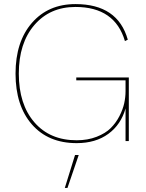

<svg xmlns="http://www.w3.org/2000/svg" viewBox="-20 -690 716 939"><path d="M353 -311H610V0H594V-160Q572 -81 510 -35.5Q448 10 355 10Q216 10 136 -81.5Q56 -173 56 -330Q56 -486 136 -578Q216 -670 349 -670Q556 -670 605 -496L591 -489Q542 -656 349 -656Q224 -656 148 -567.5Q72 -479 72 -330Q72 -180 148 -92Q224 -4 355 -4Q409 -4 452.5 -21Q496 -38 521.5 -63.5Q547 -89 564 -122Q581 -155 587.5 -185Q594 -215 594 -244V-297H353ZM297 229 347 68H365L310 229Z"/></svg>

Font: Elaine Sans Thin
Style: Regular
Weight: 250
Designer: Wei Huang
Foundry: Wei Huang
Version: Version 2.001;December 24, 2019;FontCreator 12.0.0.2547 64-b